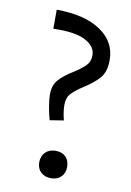

<svg xmlns="http://www.w3.org/2000/svg" viewBox="-78 -711 521 766"><g transform="rotate(10 182.5 -328.0)"><path d="M121 -324Q121 -361 140.5 -383Q160 -405 197 -428Q230 -449 245.5 -465Q261 -481 261 -507Q261 -543 218.5 -565Q176 -587 89 -584V-661Q202 -661 267 -617.5Q332 -574 332 -500Q332 -453 310.5 -427.5Q289 -402 249 -377Q217 -356 201 -339Q185 -322 185 -294Q185 -264 194 -231L138 -222Q131 -245 126 -274.5Q121 -304 121 -324ZM126 -50Q126 -75 141.5 -90.5Q157 -106 183 -106Q209 -106 224 -91Q239 -76 239 -50Q239 -25 223.5 -10Q208 5 183 5Q157 5 141.5 -10Q126 -25 126 -50Z"/></g></svg>

Font: Ysabeau SC Medium
Style: Regular
Weight: 500
Designer: Christian Thalmann (Catharsis Fonts)
Version: Version 0.003